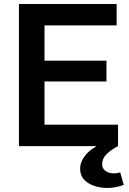

<svg xmlns="http://www.w3.org/2000/svg" viewBox="-20 -723 638 950"><path d="M73.7 0V-703.1H557.1V-597.2H200.2V-422.9H506.8V-319.8H200.2V-106H564V0ZM510.7 207Q477.1 207 446.3 196.8Q415.5 186.5 396 165.8Q376.5 145 376.5 112.3Q376.5 77.1 403.1 44.4Q429.7 11.7 486.8 -15.1H512.7V0H564Q529.8 17.6 507.6 39.6Q485.4 61.5 485.4 89.4Q485.4 110.4 502 122.6Q518.6 134.8 543 134.8Q561 134.8 574.7 129.9L592.3 191.9Q570.8 199.7 550.5 203.4Q530.3 207 510.7 207Z"/></svg>

Font: Schibsted Grotesk SemiBold
Style: Regular
Weight: 600
Designer: Bakken & Baeck AS, Henrik Kongsvoll
Foundry: Schibsted ASA
Version: Version 1.100;gftools[0.9.25]